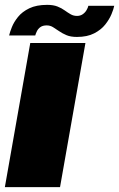

<svg xmlns="http://www.w3.org/2000/svg" viewBox="-37 -770 490 790"><path d="M-17 0H210L314.5 -593H87.5ZM279.5 -618Q322 -618 350.5 -632.8Q379 -647.5 396 -669Q413 -690.5 421.8 -711.8Q430.5 -733 433 -746H326.5Q325 -738.5 319.2 -728.5Q313.5 -718.5 303.5 -711.5Q293.5 -704.5 280 -704.5Q265.5 -704.5 253.8 -711.2Q242 -718 229.2 -727.2Q216.5 -736.5 199.5 -743.2Q182.5 -750 157 -750Q113 -750 83.5 -735.8Q54 -721.5 37 -700.2Q20 -679 11.8 -658.2Q3.5 -637.5 0.5 -624H108Q110 -631.5 114.8 -641.5Q119.5 -651.5 129.2 -658.5Q139 -665.5 155 -665.5Q169.5 -665.5 181.2 -658.2Q193 -651 206.2 -641.8Q219.5 -632.5 236.8 -625.2Q254 -618 279.5 -618Z"/></svg>

Font: Anybody Black
Style: Italic
Weight: 900
Italic angle: -10°
Designer: Tyler Finck
Foundry: Etcetera Type Company
Version: Version 1.113;gftools[0.9.25]